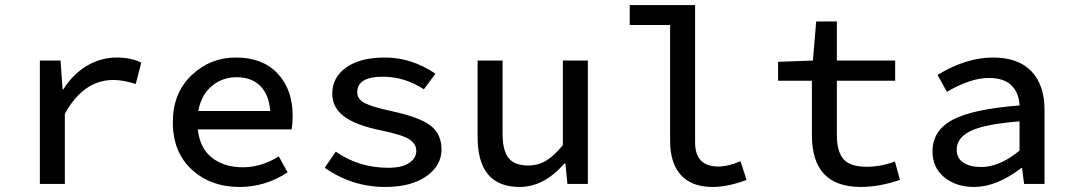

<svg xmlns="http://www.w3.org/2000/svg" viewBox="-20 -729 4240 761"><path d="M138 0V-489H220L228 -375H231Q269 -435 324 -468Q379 -501 444 -501Q497 -501 540 -481L518 -396Q470 -412 429 -412Q311 -412 237 -278V0Z M930 12Q815 12 740 -57Q665 -126 665 -245Q665 -360 739 -430.5Q813 -501 915 -501Q1021 -501 1080.5 -437.5Q1140 -374 1140 -270Q1140 -242 1136 -216H764Q772 -142 820 -104Q868 -66 943 -66Q1015 -66 1085 -109L1120 -46Q1032 12 930 12ZM918 -423Q861 -423 819 -387.5Q777 -352 766 -289H1051Q1046 -355 1011 -389Q976 -423 918 -423Z M1506 12Q1376 12 1267 -64L1311 -128Q1402 -64 1519 -64Q1573 -64 1601.5 -83Q1630 -102 1630 -131Q1630 -159 1602 -177Q1574 -195 1487 -213Q1389 -233 1343 -268Q1297 -303 1297 -358Q1297 -422 1352 -461.5Q1407 -501 1506 -501Q1611 -501 1706 -437L1660 -375Q1584 -425 1497 -425Q1396 -425 1396 -363Q1396 -336 1425.5 -320.5Q1455 -305 1530 -289Q1646 -264 1688 -230Q1730 -196 1730 -137Q1730 -73 1670 -30.5Q1610 12 1506 12Z M2040 12Q1873 12 1873 -186V-489H1972V-199Q1972 -133 1995.5 -103Q2019 -73 2074 -73Q2112 -73 2143.5 -91.5Q2175 -110 2211 -154V-489H2310V0H2229L2221 -81H2217Q2136 12 2040 12Z M2804 12Q2722 12 2679 -35Q2636 -82 2636 -171V-630H2476V-709H2735V-165Q2735 -69 2827 -69Q2866 -69 2915 -90L2939 -16Q2866 12 2804 12Z M3392 12Q3198 12 3198 -193V-409H3064V-484L3202 -489L3215 -644H3297V-489H3528V-409H3297V-193Q3297 -128 3323.5 -98Q3350 -68 3415 -68Q3472 -68 3527 -89L3547 -16Q3465 12 3392 12Z M3841 12Q3769 12 3722.5 -26.5Q3676 -65 3676 -129Q3676 -212 3756.5 -254.5Q3837 -297 4021 -311Q4019 -360 3989.5 -390Q3960 -420 3899 -420Q3827 -420 3733 -365L3696 -432Q3809 -501 3916 -501Q4016 -501 4068 -446.5Q4120 -392 4120 -294V0H4039L4031 -63H4028Q3930 12 3841 12ZM3869 -67Q3942 -67 4021 -132V-248Q3883 -237 3827.5 -210Q3772 -183 3772 -136Q3772 -101 3799 -84Q3826 -67 3869 -67Z"/></svg>

Font: TypoPRO Source Code Pro
Style: Regular
Weight: 500
Monospace: yes
Designer: Paul D. Hunt, Teo Tuominen
Foundry: Adobe Systems Incorporated
Version: Version 2.010;PS 1.0;hotconv 1.0.84;makeotf.lib2.5.63406